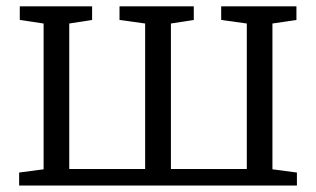

<svg xmlns="http://www.w3.org/2000/svg" viewBox="-20 -572 974 592"><path d="M39 0V-40L114.5 -50V-499.5L41 -510.5V-552.5H264V-510.5L193.5 -499.5V-51H427.5V-499.5L348.5 -510.5V-552.5H577.5V-510.5L507 -499.5V-51H741V-499.5L662 -510.5V-552.5H894V-510.5L820 -499.5V-50L895.5 -40V0Z"/></svg>

Font: Merriweather 24pt Light
Style: Regular
Weight: 300
Designer: Eben Sorkin
Foundry: Eben Sorkin
Version: Version 2.100